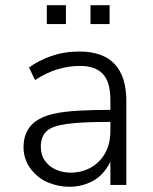

<svg xmlns="http://www.w3.org/2000/svg" viewBox="-20 -707 584 734"><path d="M245 7Q204 7 163.5 -9.5Q123 -26 94 -66Q70 -101 70 -144Q70 -197 100 -229Q130 -261 195 -274Q257 -287 402 -287V-325Q402 -394 373 -424.5Q344 -455 286 -455Q196 -455 114 -401L91 -449Q126 -475 175.5 -492.5Q225 -510 283 -510Q463 -510 463 -320V0H402V-89Q377 -38 335.5 -15.5Q294 7 245 7ZM250 -47Q291 -47 325.5 -65.5Q360 -84 381 -120Q402 -156 402 -207V-241Q294 -241 238 -233.5Q182 -226 161 -208Q136 -187 136 -147Q136 -114 152 -92Q168 -70 194 -58.5Q220 -47 250 -47ZM326 -615V-687H399V-615ZM159 -615V-687H232V-615Z"/></svg>

Font: Winston Light
Style: Regular
Weight: 300
Designer: Original fonts by Vernon Adams / Changes by Cristiano Sobral
Foundry: Original fonts by Vernon Adams / Changes by Cristiano Sobral
Version: Version 2.503;July 17, 2020;FontCreator 13.0.0.2655 64-bit